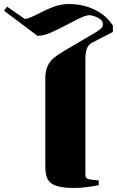

<svg xmlns="http://www.w3.org/2000/svg" viewBox="-84 -923 578 949"><path d="M367 -35 404 -31V-8Q338 6 282 6Q225 6 194 -4.5Q163 -15 151.5 -37.5Q140 -60 140 -99V-537Q140 -572 151 -596Q162 -620 181 -636Q200 -652 234 -672L389 -763Q407 -774 416 -783Q425 -792 425 -804Q425 -821 404 -833Q383 -845 359 -848Q344 -848 320 -837.5Q296 -827 255 -805Q203 -777 166.5 -761.5Q130 -746 101 -746L-64 -870L-49 -890L39 -829Q50 -830 67 -837Q84 -844 103 -854Q145 -876 181 -889.5Q217 -903 257 -903Q326 -903 383.5 -875.5Q441 -848 474 -796V-765L371 -712Q352 -702 345 -681.5Q338 -661 338 -630V-64Q338 -48 343.5 -42.5Q349 -37 367 -35Z"/></svg>

Font: Chonburi
Style: Regular
Weight: 400
Designer: Thanarat Vachiruckul and Stawix Ruecha
Foundry: Cadson Demak & Katatrad
Version: Version 1.000